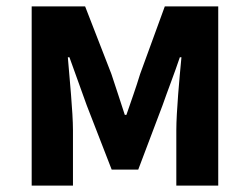

<svg xmlns="http://www.w3.org/2000/svg" viewBox="-20 -580 780 600"><path d="M79 0H208V-173C208 -230 197 -339 192 -401H197C213 -355 235 -297 251 -251L329 -50H412L488 -251C504 -297 526 -353 542 -401H547C541 -339 531 -230 531 -173V0H662V-560H495L418 -349C404 -303 389 -262 375 -221H370C357 -262 343 -303 328 -349L246 -560H79Z"/></svg>

Font: Noto Sans Japanese Bold
Style: Bold
Weight: 700
Designer: Ryoko NISHIZUKA (kana & ideographs); Paul D. Hunt (Latin, Greek & Cyrillic); Wenlong ZHANG (bopomofo); Sandoll Communica
Foundry: Adobe Systems Incorporated
Version: Version 1.000;PS 1;hotconv 1.0.78;makeotf.lib2.5.61930